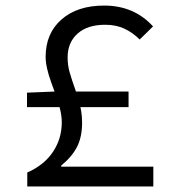

<svg xmlns="http://www.w3.org/2000/svg" viewBox="-20 -670 640 690"><path d="M78 -50Q139 -77 170.5 -124.5Q202 -172 202 -230Q202 -256 194 -285H77V-337L176 -341Q173 -349 163.5 -375.5Q154 -402 149 -424.5Q144 -447 144 -466Q144 -550 201 -600Q258 -650 354 -650Q462 -650 530 -575L482 -528Q457 -553 427 -567Q397 -581 358 -581Q294 -581 258.5 -549Q223 -517 223 -464Q223 -436 230 -411Q237 -386 253 -341H442V-285H269Q275 -258 275 -229Q275 -178 257 -142.5Q239 -107 200 -75V-71H531V0H78Z"/></svg>

Font: Office Code Pro
Style: Regular
Weight: 400
Designer: Nathan Rutzky & Paul D. Hunt
Foundry: Adobe Systems Incorporated
Version: Version 1.004